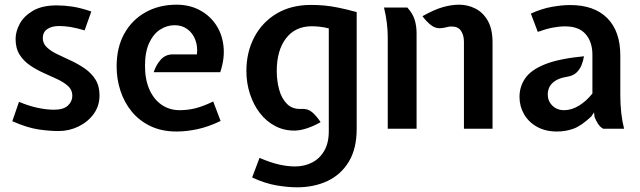

<svg xmlns="http://www.w3.org/2000/svg" viewBox="-20 -549 2730 819"><path d="M229.5 10Q191 10 143.5 3Q96 -4 32.5 -32L61 -114.5Q104.5 -96.5 141.8 -88.8Q179 -81 210.5 -81Q251 -81 269.8 -98.8Q288.5 -116.5 288.5 -140.5Q288.5 -165 271 -181.2Q253.5 -197.5 226 -210.5Q198.5 -223.5 167.5 -237.2Q136.5 -251 109 -269.5Q81.5 -288 64 -315.2Q46.5 -342.5 46.5 -383Q46.5 -415 64.5 -448Q82.5 -481 121.2 -503.5Q160 -526 222 -526Q254 -526 289 -520.8Q324 -515.5 369.5 -500L341 -419.5Q305 -430 280 -434Q255 -438 231.5 -438Q200.5 -438 181.5 -424.8Q162.5 -411.5 162.5 -386.5Q162.5 -363.5 180 -347Q197.5 -330.5 225 -317.5Q252.5 -304.5 283.5 -290Q314.5 -275.5 342 -256.5Q369.5 -237.5 387 -210Q404.5 -182.5 404.5 -142Q404.5 -97.5 379.8 -63.2Q355 -29 315 -9.5Q275 10 229.5 10Z M733.5 12Q670 12 622 -11Q574 -34 542 -73Q510 -112 493.8 -161.8Q477.5 -211.5 477.5 -265.5Q477.5 -347.5 510.8 -406.5Q544 -465.5 601.8 -497.2Q659.5 -529 733 -529Q787 -529 830 -506.8Q873 -484.5 900 -445.2Q927 -406 933.2 -353.5Q939.5 -301 919.5 -241H635.5Q646 -273 666.2 -295Q686.5 -317 716.5 -317H820Q824 -350.5 813.2 -379Q802.5 -407.5 779.5 -424.5Q756.5 -441.5 725 -441.5Q692 -441.5 663 -422.8Q634 -404 616.2 -365.5Q598.5 -327 598.5 -268Q598.5 -210 617.2 -167.5Q636 -125 669.5 -102Q703 -79 746.5 -79Q781 -79 813.8 -87.2Q846.5 -95.5 889.5 -116L921 -33Q869 -8 822.2 2Q775.5 12 733.5 12Z M1247 250Q1208 250 1159.2 241.8Q1110.5 233.5 1055.5 208L1087 124.5Q1135 145 1171.2 153Q1207.5 161 1239 161Q1278 161 1310.8 144.5Q1343.5 128 1363 94.5Q1382.5 61 1382.5 11V-428Q1362 -433 1343.8 -435Q1325.5 -437 1310 -437Q1239.5 -437 1200 -385.5Q1160.5 -334 1160.5 -246Q1160.5 -204.5 1170.8 -166.8Q1181 -129 1204.5 -105.5Q1228 -82 1266.5 -84.5Q1293.5 -86 1312 -70Q1330.5 -54 1347.5 -28Q1321 -12.5 1292.5 -2.8Q1264 7 1239.5 8Q1193 9 1154.5 -11Q1116 -31 1088.5 -66.8Q1061 -102.5 1046 -149Q1031 -195.5 1031 -246Q1031 -326.5 1064.8 -390.5Q1098.5 -454.5 1160.2 -491.2Q1222 -528 1306.5 -528Q1335 -528 1363 -525.5Q1391 -523 1424.2 -516.2Q1457.5 -509.5 1501.5 -497.5V0Q1501.5 85 1468.2 140.2Q1435 195.5 1377.5 222.8Q1320 250 1247 250Z M1959 0V-370.5Q1959 -399 1946.5 -417.5Q1934 -436 1906.5 -436Q1896 -436 1887 -433.5Q1878 -431 1864 -429Q1838.5 -426 1818.8 -441.5Q1799 -457 1782 -480Q1833 -508.5 1869.8 -518.8Q1906.5 -529 1938.5 -529Q1975 -529 2007.8 -512.5Q2040.5 -496 2060.8 -460.5Q2081 -425 2081 -368V0ZM1634 0V-391Q1634 -419 1630.2 -450.5Q1626.5 -482 1618 -517H1717.5Q1741.5 -490 1749.2 -463.5Q1757 -437 1757 -407V0Z M2356 12Q2306.5 12 2270.5 -8.2Q2234.5 -28.5 2215.2 -62.2Q2196 -96 2196 -135.5Q2196 -180.5 2221.2 -216.2Q2246.5 -252 2306.5 -275.5Q2366.5 -299 2471 -309Q2468 -289.5 2460.5 -271Q2453 -252.5 2438.8 -239.2Q2424.5 -226 2401.5 -222Q2369 -217 2350.5 -205.5Q2332 -194 2324.2 -178.8Q2316.5 -163.5 2316.5 -146Q2316.5 -118 2336.2 -98.5Q2356 -79 2386.5 -79Q2417.5 -79 2448.8 -97.8Q2480 -116.5 2507 -150V-315Q2507 -370 2478.2 -403.2Q2449.5 -436.5 2391 -436.5Q2365.5 -436.5 2337.8 -431.2Q2310 -426 2274 -413L2244.5 -491Q2290.5 -512 2334 -519.8Q2377.5 -527.5 2412 -527.5Q2514.5 -527.5 2570.2 -471.8Q2626 -416 2626 -312V-143.5Q2626 -103.5 2630 -67.8Q2634 -32 2642 0H2552.5Q2539 -8 2530.5 -21.5Q2522 -35 2516 -50.5L2514 -69.5L2502 -52Q2460 -12.5 2426.8 -0.2Q2393.5 12 2356 12Z"/></svg>

Font: Expletus Sans SemiBold
Style: Regular
Weight: 600
Version: Version 7.500